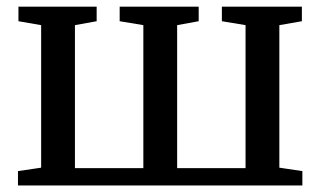

<svg xmlns="http://www.w3.org/2000/svg" viewBox="-20 -568 982 588"><path d="M35 0V-44L106 -54.5V-491L36.5 -503V-547.5H276V-503L209.5 -491V-53H419V-491L346.5 -503V-547.5H588.5V-503L522.5 -491V-53H732V-491L659.5 -503V-547.5H904.5V-503L835.5 -491V-54.5L906 -44V0Z"/></svg>

Font: Merriweather 36pt
Style: Regular
Weight: 400
Designer: Eben Sorkin
Foundry: Eben Sorkin
Version: Version 2.100